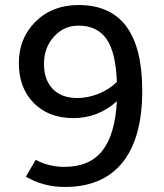

<svg xmlns="http://www.w3.org/2000/svg" viewBox="-20 -736 654 764"><path d="M83 -33C129.7 -5.7 181.3 8 238 8C338.7 8 415.2 -24.5 467.5 -89.5C519.8 -154.5 546 -249.7 546 -375C546 -602.3 461.7 -716 293 -716C223 -716 165.8 -694 121.5 -650C77.2 -606 55 -551 55 -485C55 -419 74.8 -366 114.5 -326C154.2 -286 206.7 -266 272 -266C337.3 -266 395 -288.3 445 -333C440.3 -244.3 421 -178.7 387 -136C353 -93.3 303 -72 237 -72C195 -72 156.7 -81.3 122 -100ZM287 -346C245.7 -346 213.3 -358 190 -382C166.7 -406 155 -439.3 155 -482C155 -524.7 168.2 -560.7 194.5 -590C220.8 -619.3 253.3 -634 292 -634C342 -634 379.3 -616.2 404 -580.5C428.7 -544.8 442.3 -488 445 -410C425 -390 400.8 -374.3 372.5 -363C344.2 -351.7 315.7 -346 287 -346Z"/></svg>

Font: Telex Regular
Style: Regular
Weight: 400
Designer: Andres Torresi
Foundry: Andres Torresi
Version: Version 1.001